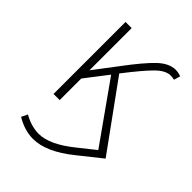

<svg xmlns="http://www.w3.org/2000/svg" viewBox="-206 -588 907 907"><g transform="rotate(45 247.0 -135.0)"><path d="M99 0V-481H140V-199L225 -311Q295 -405 339 -447Q383 -489 427 -489Q443 -489 463 -482L454 -450Q439 -453 429 -453Q395 -453 356.5 -414.5Q318 -376 250 -288L489 42L376 132Q268 219 180 219Q125 219 67 185L82 154Q133 183 183 183Q255 183 353 104L436 38L227 -257L140 -144V0Z"/></g></svg>

Font: Cantarell Light
Style: Regular
Weight: 300
Designer: Dave Crossland, Nikolaus Waxweiler, Florian Fecher, Jacques Le Bailly, Eben Sorkin, Alexei Vanyashin, Alexios Zavras, Em
Version: Version 0.303